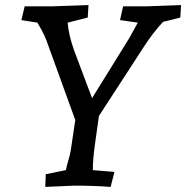

<svg xmlns="http://www.w3.org/2000/svg" viewBox="-20 -730 732 755"><path d="M689 -661 621 -644Q578 -597 545 -545L369 -274L354 -167Q345 -104 345 -61L430 -54L415 5Q351 0 272 0L158 5L160 -45L239 -61Q240 -65 244 -82Q256 -124 258 -137L276 -258L168 -556Q157 -590 134 -629L127 -641L64 -651L77 -705H182L328 -710L325 -661L246 -641Q250 -592 271 -533L342 -344L487 -578L522 -641L452 -651L464 -705H552L692 -710Z"/></svg>

Font: Andada SC
Style: Italic
Weight: 400
Italic angle: -8.29999°
Designer: Carolina Giovagnoli
Foundry: Carolina Giovagnoli
Version: Version 1.003